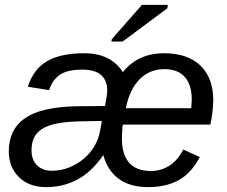

<svg xmlns="http://www.w3.org/2000/svg" viewBox="-20 -756 929 786"><path d="M483 -246Q481 -238 480.5 -224Q480 -210 479 -190Q479 -124 508.5 -90Q538 -56 598 -56Q640 -56 674.5 -78.5Q709 -101 730 -144L798 -113Q763 -47 711.5 -18.5Q660 10 587 10Q512 10 466 -24Q420 -58 403 -121Q355 -52 297 -21Q239 10 169 10Q99 10 57.5 -31Q16 -72 16 -136Q16 -226 82 -272Q148 -318 293 -321L410 -322Q419 -370 419 -384Q419 -471 317 -471Q257 -471 226 -450.5Q195 -430 181 -387L94 -401Q117 -473 172.5 -505.5Q228 -538 325 -538Q433 -538 483 -461Q545 -538 652 -538Q748 -538 800.5 -487.5Q853 -437 853 -346Q853 -322 849 -292Q845 -262 841 -246ZM397 -261 297 -259Q244 -257 208.5 -249.5Q173 -242 150.5 -227Q128 -212 118.5 -190.5Q109 -169 109 -140Q109 -102 131.5 -79.5Q154 -57 192 -57Q229 -57 262 -70Q295 -83 321.5 -105Q348 -127 365.5 -156Q383 -185 389 -217ZM763 -313 765 -348Q765 -409 736.5 -441Q708 -473 653 -473Q593 -473 552 -432Q511 -391 495 -313ZM436 -586 438 -596 561 -736H667L665 -722L482 -586Z"/></svg>

Font: Libra Sans Modern
Style: Italic
Weight: 400
Italic angle: -12°
Foundry: Stefan Peev, Context Ltd
Version: Version 1.000